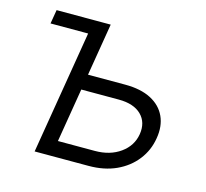

<svg xmlns="http://www.w3.org/2000/svg" viewBox="-84 -634 780 728"><g transform="rotate(15 306.0 -269.5)"><path d="M43 -484.4 52.2 -539.1H229L219.7 -484.4ZM219.2 -333.5H376.5Q438 -333.5 478.3 -312.5Q518.6 -291.5 535.6 -254.2Q552.7 -216.8 544.4 -168Q536.6 -119.1 506.8 -81.1Q477.1 -43 430.2 -21.5Q383.3 0 322.3 0H110.4L199.7 -539.1H264.6L185.5 -61H330.6Q389.6 -61 430.2 -90.1Q470.7 -119.1 478.5 -166Q486.3 -213.9 456.5 -243.2Q426.8 -272.5 367.7 -272.5H208.5Z"/></g></svg>

Font: Inter 18pt Light
Style: Italic
Weight: 300
Italic angle: -9.3988°
Designer: Rasmus Andersson
Foundry: rsms
Version: Version 4.001;git-66647c0bb